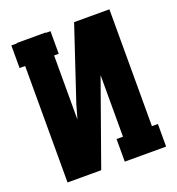

<svg xmlns="http://www.w3.org/2000/svg" viewBox="-132 -831 863 938"><g transform="rotate(-20 300.0 -362.5)"><path d="M357 -117.5H390.5V-437.5L234.5 0H59.5V-605.5H30.5V-723H59.5V-725H210V-723H234V-605.5H210V-272L231 -346L357.5 -725H541V-117.5H572V0H357Z"/></g></svg>

Font: JuliaMono ExtraBold
Style: Regular
Weight: 800
Monospace: yes
Designer: cormullion
Foundry: corm
Version: Version 0.055; ttfautohint (v1.8.4)